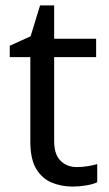

<svg xmlns="http://www.w3.org/2000/svg" viewBox="-20 -679 401 709"><path d="M264 -62Q284 -62 305 -65.5Q326 -69 339 -73V-6Q325 1 299 5.5Q273 10 249 10Q207 10 171.5 -4.5Q136 -19 114 -55Q92 -91 92 -156V-468H16V-510L93 -545L128 -659H180V-536H335V-468H180V-158Q180 -109 203.5 -85.5Q227 -62 264 -62Z"/></svg>

Font: lkannada85
Style: Book
Weight: 400
Designer: Jelle Bosma - Monotype Design Team
Foundry: Monotype Imaging Inc.
Version: Version 2.003